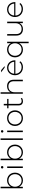

<svg xmlns="http://www.w3.org/2000/svg" viewBox="2694 -3476 976 6403"><g transform="rotate(-90 3181.5 -274.0)"><path d="M626 -261Q626 -184 592.5 -124Q559 -64 500 -30Q441 4 368 4Q298 4 241.5 -29.5Q185 -63 154 -123V0H106V-742H156V-403Q187 -461 243 -493.5Q299 -526 368 -526Q441 -526 500 -492.5Q559 -459 592.5 -398.5Q626 -338 626 -261ZM576 -261Q576 -325 548.5 -375Q521 -425 473 -453Q425 -481 365 -481Q305 -481 257.5 -453Q210 -425 182.5 -375Q155 -325 155 -261Q155 -197 182.5 -147Q210 -97 257.5 -69Q305 -41 365 -41Q425 -41 473 -69Q521 -97 548.5 -147Q576 -197 576 -261Z M781 -522H831V0H781ZM765 -689Q765 -706 777 -718Q789 -730 806 -730Q823 -730 835 -718.5Q847 -707 847 -690Q847 -673 835 -661Q823 -649 806 -649Q789 -649 777 -660.5Q765 -672 765 -689Z M1562 -261Q1562 -184 1528.5 -124Q1495 -64 1436 -30Q1377 4 1304 4Q1234 4 1177.5 -29.5Q1121 -63 1090 -123V0H1042V-742H1092V-403Q1123 -461 1179 -493.5Q1235 -526 1304 -526Q1377 -526 1436 -492.5Q1495 -459 1528.5 -398.5Q1562 -338 1562 -261ZM1512 -261Q1512 -325 1484.5 -375Q1457 -425 1409 -453Q1361 -481 1301 -481Q1241 -481 1193.5 -453Q1146 -425 1118.5 -375Q1091 -325 1091 -261Q1091 -197 1118.5 -147Q1146 -97 1193.5 -69Q1241 -41 1301 -41Q1361 -41 1409 -69Q1457 -97 1484.5 -147Q1512 -197 1512 -261Z M1717 -742H1767V0H1717Z M1978 -522H2028V0H1978ZM1962 -689Q1962 -706 1974 -718Q1986 -730 2003 -730Q2020 -730 2032 -718.5Q2044 -707 2044 -690Q2044 -673 2032 -661Q2020 -649 2003 -649Q1986 -649 1974 -660.5Q1962 -672 1962 -689Z M2182 -261Q2182 -337 2216 -397.5Q2250 -458 2309.5 -492Q2369 -526 2443 -526Q2517 -526 2576.5 -492Q2636 -458 2670 -397.5Q2704 -337 2704 -261Q2704 -185 2670 -124.5Q2636 -64 2576.5 -30Q2517 4 2443 4Q2369 4 2309.5 -30Q2250 -64 2216 -124.5Q2182 -185 2182 -261ZM2653 -261Q2653 -325 2625.5 -375Q2598 -425 2550.5 -453Q2503 -481 2443 -481Q2383 -481 2335.5 -453Q2288 -425 2260.5 -375Q2233 -325 2233 -261Q2233 -197 2260.5 -147Q2288 -97 2335.5 -69Q2383 -41 2443 -41Q2503 -41 2550.5 -69Q2598 -97 2625.5 -147Q2653 -197 2653 -261Z M3118 -33Q3099 -15 3070.5 -5.5Q3042 4 3011 4Q2943 4 2906 -33.5Q2869 -71 2869 -138V-479H2773V-522H2869V-636H2919V-522H3085V-479H2919V-143Q2919 -92 2943.5 -65.5Q2968 -39 3016 -39Q3065 -39 3097 -68Z M3724 -305V0H3674V-301Q3674 -389 3629.5 -435Q3585 -481 3505 -481Q3413 -481 3360 -426Q3307 -371 3307 -278V0H3257V-742H3307V-413Q3334 -467 3387 -496.5Q3440 -526 3512 -526Q3610 -526 3667 -469Q3724 -412 3724 -305Z M4372 -249H3923Q3925 -188 3954 -140.5Q3983 -93 4032.5 -67Q4082 -41 4144 -41Q4195 -41 4238.5 -59.5Q4282 -78 4311 -114L4340 -81Q4306 -40 4254.5 -18Q4203 4 4143 4Q4065 4 4004 -30Q3943 -64 3908.5 -124Q3874 -184 3874 -261Q3874 -337 3906.5 -397.5Q3939 -458 3996 -492Q4053 -526 4124 -526Q4195 -526 4251.5 -492.5Q4308 -459 4340.5 -399Q4373 -339 4373 -263ZM3924 -288H4324Q4321 -344 4294 -388Q4267 -432 4223 -457Q4179 -482 4124 -482Q4069 -482 4025 -457.5Q3981 -433 3954.5 -388.5Q3928 -344 3924 -288ZM3970 -725H4042L4181 -607H4127Z M4992 -522V194H4942V-121Q4910 -62 4854.5 -29Q4799 4 4729 4Q4656 4 4597 -29.5Q4538 -63 4504.5 -123.5Q4471 -184 4471 -261Q4471 -338 4504.5 -398Q4538 -458 4597 -492Q4656 -526 4729 -526Q4800 -526 4856 -493Q4912 -460 4943 -399V-522ZM4942 -261Q4942 -325 4914.5 -375Q4887 -425 4839.5 -453Q4792 -481 4732 -481Q4672 -481 4624.5 -453Q4577 -425 4549.5 -375Q4522 -325 4522 -261Q4522 -197 4549.5 -147Q4577 -97 4624.5 -69Q4672 -41 4732 -41Q4792 -41 4839.5 -69Q4887 -97 4914.5 -147Q4942 -197 4942 -261Z M5660 -522V0H5612V-112Q5586 -57 5535 -26.5Q5484 4 5415 4Q5313 4 5255 -53Q5197 -110 5197 -217V-522H5247V-221Q5247 -133 5292 -87Q5337 -41 5419 -41Q5507 -41 5558.5 -96Q5610 -151 5610 -244V-522Z M6313 -249H5864Q5866 -188 5895 -140.5Q5924 -93 5973.5 -67Q6023 -41 6085 -41Q6136 -41 6179.5 -59.5Q6223 -78 6252 -114L6281 -81Q6247 -40 6195.5 -18Q6144 4 6084 4Q6006 4 5945 -30Q5884 -64 5849.5 -124Q5815 -184 5815 -261Q5815 -337 5847.5 -397.5Q5880 -458 5937 -492Q5994 -526 6065 -526Q6136 -526 6192.5 -492.5Q6249 -459 6281.5 -399Q6314 -339 6314 -263ZM5865 -288H6265Q6262 -344 6235 -388Q6208 -432 6164 -457Q6120 -482 6065 -482Q6010 -482 5966 -457.5Q5922 -433 5895.5 -388.5Q5869 -344 5865 -288Z"/></g></svg>

Font: Idrija Light
Style: Regular
Weight: 300
Designer: Julieta Ulanovsky
Foundry: Julieta Ulanovsky
Version: Version 7.200